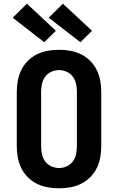

<svg xmlns="http://www.w3.org/2000/svg" viewBox="-20 -1013 640 1041"><path d="M300 8Q269 8 238.5 2.5Q208 -3 180.5 -16.5Q153 -30 131 -52Q109 -74 95.5 -101.5Q82 -129 76.5 -159.5Q71 -190 71 -221V-514Q71 -545 76.5 -575.5Q82 -606 95.5 -633.5Q109 -661 131 -683Q153 -705 180.5 -718.5Q208 -732 238.5 -737.5Q269 -743 300 -743Q331 -743 361.5 -737.5Q392 -732 419.5 -718.5Q447 -705 469 -683Q491 -661 504.5 -633.5Q518 -606 523.5 -575.5Q529 -545 529 -514V-221Q529 -190 523.5 -159.5Q518 -129 504.5 -101.5Q491 -74 469 -52Q447 -30 419.5 -16.5Q392 -3 361.5 2.5Q331 8 300 8ZM300 -102Q322 -102 342.5 -111.5Q363 -121 375.5 -138.5Q388 -156 392.5 -177.5Q397 -199 397 -221V-514Q397 -536 392.5 -557.5Q388 -579 375.5 -596.5Q363 -614 342.5 -623.5Q322 -633 300 -633Q278 -633 257.5 -623.5Q237 -614 224.5 -596.5Q212 -579 207.5 -557.5Q203 -536 203 -514V-221Q203 -199 207.5 -177.5Q212 -156 224.5 -138.5Q237 -121 257.5 -111.5Q278 -102 300 -102ZM416 -784 244 -917 321 -993 479 -846ZM220 -784 49 -917 126 -993 283 -846Z"/></svg>

Font: Iosevka Extrabold Extended
Style: Regular
Weight: 800
Width: 7
Monospace: yes
Designer: Belleve Invis
Foundry: Belleve Invis
Version: Version 32.5.0; ttfautohint (v1.8.4)